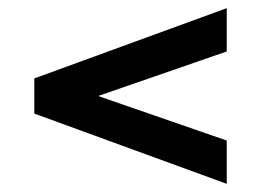

<svg xmlns="http://www.w3.org/2000/svg" viewBox="-20 -585 639 470"><path d="M535 -565V-459L151 -326V-374L535 -241V-135L64 -307V-393Z"/></svg>

Font: Pathway Extreme 8pt Thin 12pt
Style: Bold
Weight: 700
Version: Version 1.001;gftools[0.9.26]